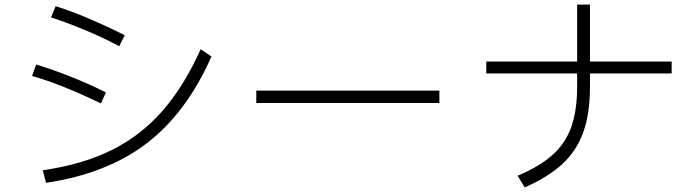

<svg xmlns="http://www.w3.org/2000/svg" viewBox="-20 -803 3040 839"><path d="M501 -601Q432 -638 351.5 -671.5Q271 -705 203 -727L223 -776Q288 -756 369 -721.5Q450 -687 525 -649ZM167 -59Q340 -84 467.5 -147Q595 -210 689.5 -318Q784 -426 857 -588L904 -556Q795 -310 621.5 -177Q448 -44 181 -4ZM421 -351Q248 -435 120 -471L138 -521Q208 -500 290 -467.5Q372 -435 443 -399Z M1900 -353H1100V-407H1900Z M2915 -534V-482H2558V-424Q2558 -306 2528.5 -224.5Q2499 -143 2437 -86Q2375 -29 2273 16L2242 -35Q2339 -76 2395 -126.5Q2451 -177 2476.5 -248.5Q2502 -320 2502 -426V-482H2105V-534H2502V-783H2558V-534Z"/></svg>

Font: IBM Plex Sans JP Light
Style: Regular
Weight: 300
Designer: Mike Abbink; Paul van der Laan; Pieter van Rosmalen; Wujin Sim; Yejin Wi; Jinhee Kim; Boomi Park; Yona Kim; Kichan Ma
Foundry: Sandoll Inc.
Version: Version 1.002